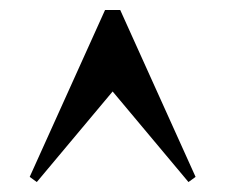

<svg xmlns="http://www.w3.org/2000/svg" viewBox="-20 -703 448 382"><path d="M204.1 -521 53.2 -340.8 39.1 -351.1 189 -683.1H219.2L369.1 -351.1L355 -340.8Z"/></svg>

Font: Purple Purse
Style: Regular
Weight: 400
Designer: Astigmatic (AOETI)
Foundry: Astigmatic (AOETI)
Version: Version 1.000